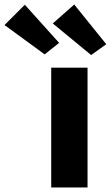

<svg xmlns="http://www.w3.org/2000/svg" viewBox="-163 -831 491 851"><path d="M64 0V-531H225V0ZM241 -587 71 -727 166 -811 308 -635ZM-53 -810 99 -641 35 -590 -143 -720Z"/></svg>

Font: Our Lexend
Style: Bold
Weight: 700
Designer: Bonnie Shaver-Troup, Thomas Jockin
Foundry: Lexend
Version: Version 1.007